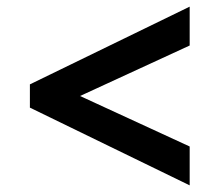

<svg xmlns="http://www.w3.org/2000/svg" viewBox="-20 -613 661 578"><path d="M70 -289V-359L551 -593V-476L221 -324L551 -172V-55Z"/></svg>

Font: Noto Sans Bengali
Style: Bold
Weight: 700
Designer: Jelle Bosma - Monotype Design Team
Foundry: Monotype Imaging Inc.
Version: Version 2.003; ttfautohint (v1.8.4.7-5d5b)